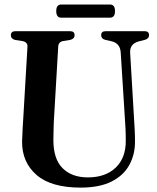

<svg xmlns="http://www.w3.org/2000/svg" viewBox="-20 -842 713 874"><path d="M548.5 -302.5 529.5 -603Q527 -643.5 490.5 -653.5L459.5 -660.5Q440.5 -665.5 440.5 -681.5Q440.5 -700 460.5 -700H639Q658.5 -700 658.5 -681.5Q658.5 -666 639 -660.5L611.5 -653.5Q569.5 -642 572.5 -600.5L590 -305Q591.5 -279 593 -253.8Q594.5 -228.5 594.5 -201.5Q595.5 -141 569.5 -92.5Q543.5 -44 488.5 -16Q433.5 12 347 12Q213 12 146.5 -45.5Q80 -103 80.5 -197.5Q81 -219 83 -256.2Q85 -293.5 87 -322L105 -629Q106.5 -650 82.5 -655L49.5 -660Q29.5 -665 29.5 -681.5Q29.5 -700 50 -700H299.5Q319.5 -700 319.5 -681.5Q319.5 -665.5 300 -660.5L266.5 -655Q246 -651 245 -629.5L227 -322.5Q224.5 -287 224 -257.5Q223.5 -228 223 -206.5Q222.5 -119 264.5 -76.8Q306.5 -34.5 380 -34.5Q461 -34.5 507.2 -79.5Q553.5 -124.5 552.5 -203Q552.5 -235 551.2 -258.2Q550 -281.5 548.5 -302.5ZM236 -791.5Q236 -821.5 259 -821.5H480.5Q503.5 -821.5 503.5 -791.5Q503.5 -761.5 480.5 -761.5H259Q236 -761.5 236 -791.5Z"/></svg>

Font: Fraunces 144pt Soft SemiBold
Style: Regular
Weight: 600
Version: Version 1.000;[b76b70a41]